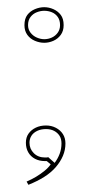

<svg xmlns="http://www.w3.org/2000/svg" viewBox="-20 -433 249 534"><path d="M59 81 54 72Q68 66 80.5 58.5Q93 51 104 42Q115 33 121 24L110 15H105Q89 15 77 8.5Q65 2 58.5 -9.5Q52 -21 52 -36Q52 -51 59.5 -61.5Q67 -72 79.5 -78Q92 -84 108 -84Q123 -84 135.5 -77.5Q148 -71 155 -60Q162 -49 162 -34Q162 -16 155 0.5Q148 17 135 32Q122 47 103 59Q84 71 59 81ZM132 20Q141 8 146 -5.5Q151 -19 151 -34Q151 -47 145.5 -55.5Q140 -64 130.5 -69Q121 -74 108 -74Q94 -74 83.5 -69Q73 -64 67.5 -55.5Q62 -47 62 -36Q62 -19 74 -7Q86 5 105 5Q107 5 109.5 5Q112 5 114 4ZM103 -413Q116 -413 128.5 -407.5Q141 -402 149 -391.5Q157 -381 157 -363Q157 -347 149 -336Q141 -325 128.5 -319.5Q116 -314 103 -314Q90 -314 77 -319.5Q64 -325 56 -336Q48 -347 48 -363Q48 -381 56 -391.5Q64 -402 77 -407.5Q90 -413 103 -413ZM103 -324Q114 -324 124 -328.5Q134 -333 140.5 -342Q147 -351 147 -363Q147 -377 140.5 -386Q134 -395 124 -399Q114 -403 103 -403Q93 -403 82.5 -399Q72 -395 65 -386Q58 -377 58 -363Q58 -351 65 -342Q72 -333 82.5 -328.5Q93 -324 103 -324Z"/></svg>

Font: Kalnia Glaze Thin ExtraLight
Style: Regular
Weight: 250
Version: Version 1.110